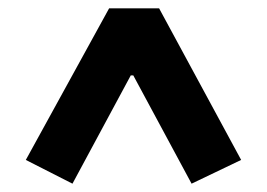

<svg xmlns="http://www.w3.org/2000/svg" viewBox="-20 -718 640 461"><path d="M440 -277 300 -537H294L154 -277L42 -334L242 -698H362L559 -334Z"/></svg>

Font: Aneliza ExtraBold
Style: Regular
Weight: 800
Designer: Mike Abbink, Paul van der Laan, Pieter van Rosmalen
Foundry: Bold Monday
Version: Version 3.001;September 8, 2019;FontCreator 11.5.0.2425 64-b